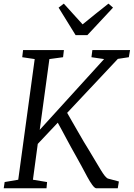

<svg xmlns="http://www.w3.org/2000/svg" viewBox="-23 -1012 719 1032"><path d="M-3 0 2 -33.5 75 -46 163.5 -694.5 96.5 -704.5 101 -743H320.5L316 -704.5L242.5 -694.5L190.5 -314L536.5 -694.5L468.5 -704.5L473.5 -743H676L669.5 -704.5L610.5 -695.5L338 -405.5Q349.5 -385 364.8 -358.5Q380 -332 396.2 -304Q412.5 -276 427.5 -250Q442.5 -224 455 -205Q477 -168.5 492.8 -141.8Q508.5 -115 519.8 -96.8Q531 -78.5 539.5 -67.8Q548 -57 556 -52.5L616 -36.5L610 0H494Q485.5 -1 473 -18Q460.5 -35 446 -61.8Q431.5 -88.5 415.8 -118.2Q400 -148 385 -174Q373.5 -194 360.8 -217.2Q348 -240.5 335 -264.8Q322 -289 310 -311.5Q298 -334 287.5 -352.5L180 -238.5L154 -46L230 -33.5L227 0ZM383.5 -823 292 -971 320 -992.5Q345 -965 370.2 -937Q395.5 -909 421 -881Q455 -909 489.8 -936.8Q524.5 -964.5 560 -992.5L584.5 -971L446.5 -823Z"/></svg>

Font: Merriweather 28pt Light
Style: Italic
Weight: 300
Italic angle: -7.8°
Version: Version 2.101